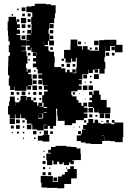

<svg xmlns="http://www.w3.org/2000/svg" viewBox="-20 -741 683 1028"><path d="M214 -73V-43H178V-48H153V-73H148V-79H124V-100H115V-108H93V-128H89V-108H63V-128H60V-107H32V-128H23V-174H29V-198H33V-224H59V-198H63V-174H64V-193H84V-203H90V-227H122V-204H125V-222H147V-204H159V-194H179V-175H186V-191H206V-171H190V-169H213V-191H206V-231H216V-251H235V-260H215V-282H235V-284H209V-311H207V-290H185V-312H206V-320H185V-342H206V-347H182V-371H176V-381H156V-401H173V-412H157V-430H173V-441H156V-461H173V-463H148V-485H145V-472H127V-490H140V-497H122V-525H140V-527H122V-555H145V-561H126V-581H146V-562H148V-589H149V-612H147V-650H153V-673H148V-676H121V-706H148V-709H166V-721H226V-718H253V-713H278V-669H274V-643H270V-617H246V-612H267V-590H245V-611H243V-584H240V-560H245V-524H269V-498H243V-522H237V-500H219V-494H239V-470H245V-464H269V-438H273V-404H271V-382H307V-375H330V-354H339V-368H353V-354H367V-370H385V-352H369V-349H388V-379H391V-431H386V-411H366V-428H361V-406H331V-428H323V-474H357V-500H358V-529H394V-500H395V-494H419V-475H423V-494H449V-475H460V-470H510V-497H511V-526H539V-528H603V-501H636V-461H596V-494H569V-468H543V-494H542V-468H543V-434H539V-409H544V-373H540V-347H512V-372H489V-370H505V-352H487V-368H477V-350H455V-368H453V-344H424V-343H421V-316H402V-313H418V-289H402V-282H417V-260H395V-252H362V-232H367V-225H390V-205H400V-191H416V-174H426V-191H446V-171H429V-164H449V-138H429V-133H448V-109H429V-98H386V-81H366V-71H326V-94H289V-121H286V-159H280V-146H281V-96H280V-67H265V-52H247V-67H236V-51H216V-71H232V-73ZM96 -701H116V-681H96ZM72 -695H80V-687H72ZM128 -669H144V-653H128ZM113 -668V-654H99V-668ZM42 -665H50V-657H42ZM25 -548H23V-576H21V-626H26V-651H66V-626H69V-638H83V-624H71V-611H86V-591H71V-582H87V-560H69V-554H89V-529H94V-526H121V-496H94V-493H118V-469H94V-467H122V-442H127V-400H119V-378H123V-356H127V-370H145V-352H131V-344H149V-318H153V-284H129V-281H146V-261H126V-278H122V-255H60V-279H58V-259H34V-282H27V-320H30V-338H23V-384H24V-413H25V-442H33V-462H27V-500H32V-520H25ZM92 -645H120V-617H92ZM144 -623H128V-639H144ZM96 -611H116V-591H96ZM144 -593H128V-609H144ZM247 -580H265V-562H247ZM101 -566V-576H111V-566ZM116 -531H96V-551H116ZM265 -532H247V-550H265ZM484 -523H508V-499H484ZM215 -519H214V-504H215ZM398 -519H414V-503H398ZM433 -514H439V-508H433ZM577 -490H595V-472H577ZM263 -488V-474H249V-488ZM503 -488V-474H489V-488ZM461 -486H471V-476H461ZM547 -460H565V-442H547ZM129 -458H143V-444H129ZM176 -444H178V-458H176ZM593 -458V-444H579V-458ZM310 -427H322V-415H310ZM140 -425V-417H132V-425ZM337 -400H355V-382H337ZM309 -398H323V-384H309ZM369 -384V-398H383V-384ZM162 -357V-365H170V-357ZM483 -318V-344H509V-318ZM177 -320H155V-342H177ZM426 -341H446V-321H426ZM462 -327V-335H470V-327ZM176 -311V-291H156V-311ZM471 -296H461V-306H471ZM439 -304V-298H433V-304ZM178 -259H154V-283H178ZM424 -283H448V-259H424ZM478 -259H454V-283H478ZM187 -280H205V-262H187ZM571 -166V-136H543V-134H509V-156H508V-139H484V-163H478V-168H453V-194H473V-204H459V-218H473V-232H457V-250H475V-234H481V-256H511V-234H519V-206H551V-166ZM116 -251V-231H96V-251ZM54 -249V-233H38V-249ZM174 -249V-233H158V-249ZM188 -249H204V-233H188ZM69 -248H83V-234H69ZM382 -247V-235H370V-247ZM141 -246V-236H131V-246ZM408 -243V-239H404V-243ZM159 -218H173V-204H159ZM201 -216V-206H191V-216ZM80 -215V-207H72V-215ZM438 -213V-209H434V-213ZM214 -163H232V-168H214ZM478 -139H454V-163H478ZM231 -136V-139H214V-136ZM569 -134V-108H543V-134ZM211 -109V-133H190V-132H207V-110H185V-127H184V-106H208V-109ZM514 -133H538V-109H514ZM474 -129V-113H458V-129ZM501 -126V-116H491V-126ZM60 -77H32V-105H60ZM593 -98V-85H640V-7H637V20H595V15H570V13H542V-10H541V14H527V30H465V27H438V22H413V14H391V-16H413V-23H398V-39H414V-24H419V-48H439V-50H425V-72H445V-82H453V-104H479V-83H487V-100H505V-83H518V-78H536V-81H576V-76H592V-84H579V-98ZM86 -81H66V-101H86ZM563 -98V-84H549V-98ZM112 -85H100V-97H112ZM442 -97V-85H430V-97ZM529 -94V-88H523V-94ZM148 -49H124V-73H148ZM86 -51H66V-71H86ZM54 -53H38V-69H54ZM110 -57H102V-65H110ZM409 -64V-58H403V-64ZM378 -63V-59H374V-63ZM237 -20H215V-42H237ZM175 -22H157V-40H175ZM263 -38V-24H249V-38ZM81 -26H71V-36H81ZM110 -27H102V-35H110ZM200 -35V-27H192V-35ZM49 -28H43V-34H49ZM244 17H208V12H183V-14H208V-19H244ZM535 -18H527V-16H535ZM170 3H162V-5H170ZM109 2H103V-4H109ZM389 54H411V82H413V116H384V117H366V120H375V138H357V129H350V143H322V129H315V138H297V125H286V139H266V119H260V143H232V117H228V81H253V77H238V61H253V46H277V40H335V44H361V46H389ZM213 72V66H219V72ZM220 103H212V95H220ZM208 121H224V137H208ZM356 149H376V164H391V214H361V244H324V267H288V265H230V263H202V237H198V201H234V202H263V233H288V231H291V204H311V194H327V180H341V164H356ZM210 165V153H222V165ZM243 162V156H249V162ZM333 162V156H339V162ZM224 197H208V181H224ZM254 197H238V181H254ZM266 229V209H286V229Z"/></svg>

Font: Rubik-Storm
Style: Regular
Weight: 400
Designer: NaN (generative design), Hubert & Fischer (Rubik source font outlines)
Foundry: NaN, Hubert & Fischer
Version: Version 1.000